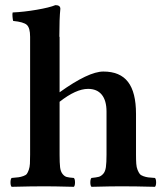

<svg xmlns="http://www.w3.org/2000/svg" viewBox="-20 -719 633 741"><path d="M96.2 -577.1Q96.2 -611.3 83.7 -622.8Q71.3 -634.3 30.8 -638.2Q29.3 -643.1 28.3 -654.3Q27.3 -665.5 28.8 -670.9Q72.8 -672.9 122.1 -681.4Q171.4 -689.9 193.8 -699.2Q212.9 -699.2 212.9 -685.1Q209 -646.5 209 -577.1H210V-362.8Q321.8 -442.9 378.9 -442.9Q443.4 -442.9 474.1 -402.8Q504.9 -362.8 504.9 -279.8V-122.1Q504.9 -101.1 505.9 -87.2Q506.8 -73.2 511 -63.2Q515.1 -53.2 519.3 -47.9Q523.4 -42.5 533.2 -39.1Q543 -35.6 552 -34.4Q561 -33.2 578.1 -32.2Q582.5 -27.8 582.5 -15.1Q582.5 -2.4 578.1 2Q502 0 448.2 0Q409.2 0 333 2Q328.6 -2.4 328.6 -15.1Q328.6 -27.8 333 -32.2Q352.5 -34.2 361.3 -36.6Q370.1 -39.1 378.2 -47.9Q386.2 -56.6 388.7 -74Q391.1 -91.3 391.1 -122.1V-288.1Q391.1 -331.1 372.8 -353.5Q354.5 -376 319.8 -376Q273.4 -376 210 -326.2V-122.1Q210 -90.3 211.9 -73.7Q213.9 -57.1 221.2 -47.9Q228.5 -38.6 237.1 -36.1Q245.6 -33.7 265.1 -32.2Q269.5 -27.8 269.5 -15.1Q269.5 -2.4 265.1 2Q187 0 152.8 0Q101.1 0 24.9 2Q20.5 -2.4 20.5 -15.1Q20.5 -27.8 24.9 -32.2Q43 -33.7 51.8 -34.9Q60.5 -36.1 70.3 -39.6Q80.1 -43 83.7 -48.1Q87.4 -53.2 91.1 -63.5Q94.7 -73.7 95.5 -87.2Q96.2 -100.6 96.2 -122.1Z"/></svg>

Font: Common Serif SemiBold
Style: Regular
Weight: 600
Designer: Philipp H. Poll, Khaled Hosny
Foundry: Stefan Peev, Context Ltd.
Version: Version 1.026